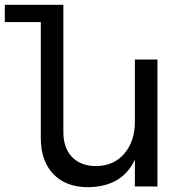

<svg xmlns="http://www.w3.org/2000/svg" viewBox="-86 -777 768 800"><path d="M570 -529V0H476V-112Q424 1 281 3Q189 3 136.5 -51.5Q84 -106 84 -202V-685H-66V-757H178V-227Q178 -160 214.5 -122.5Q251 -85 315 -85Q389 -86 432.5 -137.5Q476 -189 476 -269V-529Z"/></svg>

Font: Montserrat arm2
Style: Regular
Weight: 400
Designer: Julieta Ulanovsky
Foundry: Julieta Ulanovsky
Version: Version 6.000